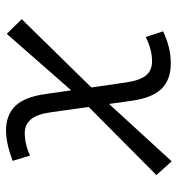

<svg xmlns="http://www.w3.org/2000/svg" viewBox="3 -570 580 626"><g transform="rotate(-90 293.0 -257.0)"><path d="M80.1 12.7 35.2 -37.1 257.3 -257.8 239.7 -382.8Q233.4 -426.8 216.6 -446.5Q199.7 -466.3 172.9 -466.3Q136.2 -466.3 98.6 -449.2L81.5 -505.9Q139.2 -527.3 180.7 -527.3Q231.4 -527.3 261 -496.6Q290.5 -465.8 299.8 -396L311.5 -314.9L495.6 -524.9L543.5 -476.1L320.8 -249L337.4 -134.8Q343.8 -90.8 360.1 -71Q376.5 -51.3 405.8 -51.3Q426.3 -51.3 445.3 -56.4Q464.4 -61.5 485.4 -71.8L503.9 -15.1Q476.1 -2.4 451.2 3.7Q426.3 9.8 398.4 9.8Q345.7 9.8 315.9 -21Q286.1 -51.8 276.9 -121.6L267.1 -191.4Z"/></g></svg>

Font: Cascadia Code PL Light
Style: Italic
Weight: 300
Italic angle: -10°
Monospace: yes
Designer: Aaron Bell
Foundry: Saja Typeworks
Version: Version 2404.023; ttfautohint (v1.8.4)